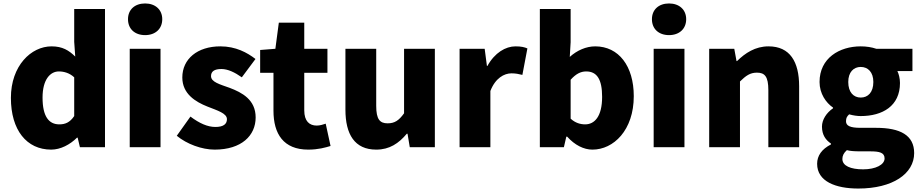

<svg xmlns="http://www.w3.org/2000/svg" viewBox="-20 -851 5322 1110"><path d="M276 14C330 14 385 -15 425 -55H429L442 0H587V-799H409V-609L415 -524C378 -560 341 -583 278 -583C160 -583 43 -471 43 -285C43 -99 134 14 276 14ZM323 -132C262 -132 226 -178 226 -287C226 -392 271 -438 320 -438C350 -438 382 -429 409 -404V-180C384 -143 357 -132 323 -132Z M819 -648C878 -648 918 -684 918 -740C918 -795 878 -831 819 -831C759 -831 720 -795 720 -740C720 -684 759 -648 819 -648ZM730 0H908V-569H730Z M1221 14C1376 14 1458 -67 1458 -172C1458 -275 1379 -316 1308 -343C1249 -364 1200 -377 1200 -411C1200 -438 1219 -452 1260 -452C1297 -452 1337 -433 1378 -404L1457 -510C1409 -547 1343 -583 1254 -583C1121 -583 1034 -510 1034 -403C1034 -308 1111 -262 1179 -235C1237 -212 1292 -196 1292 -162C1292 -134 1272 -117 1225 -117C1180 -117 1133 -138 1081 -177L1002 -66C1060 -18 1147 14 1221 14Z M1762 14C1820 14 1861 2 1891 -7L1863 -136C1849 -131 1829 -125 1811 -125C1769 -125 1739 -150 1739 -213V-430H1873V-569H1739V-720H1592L1572 -569L1484 -562V-430H1561V-211C1561 -77 1619 14 1762 14Z M2155 14C2232 14 2285 -22 2332 -78H2336L2349 0H2494V-569H2316V-196C2286 -154 2261 -138 2221 -138C2176 -138 2155 -161 2155 -239V-569H1977V-217C1977 -75 2030 14 2155 14Z M2637 0H2815V-325C2844 -400 2895 -427 2937 -427C2962 -427 2979 -423 3000 -418L3029 -571C3013 -578 2994 -583 2960 -583C2903 -583 2840 -546 2798 -470H2795L2782 -569H2637Z M3405 14C3527 14 3644 -98 3644 -295C3644 -469 3557 -583 3421 -583C3369 -583 3316 -560 3274 -522L3279 -607V-799H3101V0H3240L3254 -61H3259C3303 -12 3355 14 3405 14ZM3363 -132C3336 -132 3306 -140 3279 -165V-390C3309 -423 3336 -438 3369 -438C3432 -438 3461 -391 3461 -291C3461 -177 3417 -132 3363 -132Z M3848 -648C3907 -648 3947 -684 3947 -740C3947 -795 3907 -831 3848 -831C3788 -831 3749 -795 3749 -740C3749 -684 3788 -648 3848 -648ZM3759 0H3937V-569H3759Z M4080 0H4258V-380C4292 -413 4316 -431 4356 -431C4401 -431 4422 -409 4422 -330V0H4600V-352C4600 -494 4547 -583 4423 -583C4346 -583 4288 -544 4241 -498H4238L4225 -569H4080Z M4942 239C5140 239 5265 154 5265 34C5265 -69 5185 -112 5045 -112H4955C4894 -112 4871 -124 4871 -150C4871 -170 4877 -178 4889 -190C4914 -183 4937 -180 4956 -180C5082 -180 5183 -238 5183 -371C5183 -398 5176 -424 5168 -440H5255V-569H5046C5020 -578 4989 -583 4956 -583C4833 -583 4718 -515 4718 -377C4718 -310 4755 -257 4796 -229V-225C4758 -199 4732 -159 4732 -119C4732 -71 4754 -41 4784 -21V-16C4731 11 4704 49 4704 96C4704 198 4811 239 4942 239ZM4956 -287C4915 -287 4884 -317 4884 -377C4884 -434 4915 -464 4956 -464C4998 -464 5029 -434 5029 -377C5029 -317 4998 -287 4956 -287ZM4970 128C4898 128 4850 108 4850 68C4850 49 4858 33 4876 17C4894 22 4916 24 4957 24H5011C5064 24 5094 31 5094 65C5094 101 5043 128 4970 128Z"/></svg>

Font: Noto Sans JP Black
Style: Regular
Weight: 900
Designer: Ryoko NISHIZUKA  (kana, bopomofo & ideographs); Paul D. Hunt (Latin, Greek & Cyrillic); Sandoll Communications , Soo-you
Foundry: Adobe
Version: Version 2.002;hotconv 1.0.116;makeotfexe 2.5.65601